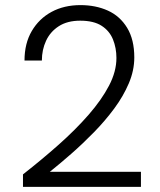

<svg xmlns="http://www.w3.org/2000/svg" viewBox="-20 -732 625 752"><path d="M70 0V-49Q144 -107 210 -165.5Q276 -224 327 -282.5Q378 -341 407 -396.5Q436 -452 436 -505Q436 -544 422.5 -577.5Q409 -611 378 -631Q347 -651 294 -651Q244 -651 210.5 -629.5Q177 -608 160.5 -572.5Q144 -537 144 -495H76Q76 -562 104.5 -610.5Q133 -659 182 -685.5Q231 -712 295 -712Q355 -712 402.5 -690.5Q450 -669 478 -623Q506 -577 506 -507Q506 -456 484.5 -405.5Q463 -355 427.5 -307Q392 -259 348 -214Q304 -169 259.5 -130Q215 -91 175 -59H532V0Z"/></svg>

Font: DM Sans 12pt Light
Style: Regular
Weight: 300
Version: Version 4.004;gftools[0.9.30]